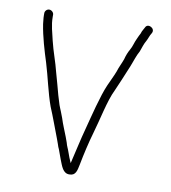

<svg xmlns="http://www.w3.org/2000/svg" viewBox="-76 -716 707 793"><g transform="rotate(10 277.0 -319.5)"><path d="M50 -627V-618C50 -603 52 -598 53 -582C61 -530 78 -474 93 -427C110 -372 123 -306 143 -251C160 -211 175 -168 191 -127L199 -105C202 -96 204 -89 207 -84C212 -71 217 -57 222 -43C232 -19 240 13 269 11C294 11 298 -11 303 -36C312 -83 323 -131 336 -176C352 -229 369 -317 392 -363C406 -394 418 -424 431 -455C441 -477 449 -503 458 -524L466 -540C472 -556 477 -574 485 -587C492 -600 494 -611 502 -623C514 -644 479 -662 470 -641L465 -632C461 -625 458 -619 457 -614C453 -606 449 -599 445 -589C437 -573 434 -555 425 -540C418 -528 412 -513 408 -497C401 -477 392 -461 386 -441C378 -420 367 -399 358 -378C337 -330 316 -243 301 -186C288 -139 277 -85 265 -36C260 -47 252 -66 248 -79C243 -94 238 -101 234 -117L226 -139C217 -163 206 -187 198 -213L188 -239C185 -247 181 -255 178 -264L166 -303C157 -338 150 -361 141 -394C130 -439 115 -475 104 -521C97 -553 87 -582 87 -618V-627C87 -636 78 -645 68 -645C58 -645 50 -636 50 -627Z"/></g></svg>

Font: Electronic
Style: SeLt
Weight: 300
Version: Version 1.011